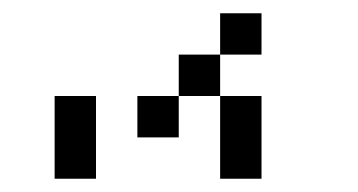

<svg xmlns="http://www.w3.org/2000/svg" viewBox="-20 -895 540 290"><path d="M375 -812.5V-875H312.5V-812.5H250V-750H187.5V-687.5H250V-750H312.5Q312.5 -750 312.5 -625H375Q375 -625 375 -750H312.5V-812.5ZM62.5 -750Q62.5 -750 62.5 -625H125Q125 -625 125 -750Z"/></svg>

Font: UnifontExMono
Style: Regular
Weight: 500
Version: Version 15.0.06